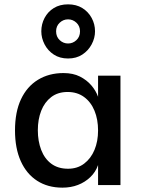

<svg xmlns="http://www.w3.org/2000/svg" viewBox="-20 -851 649 883"><path d="M267 12Q200 12 151 -19.5Q102 -51 75.5 -110Q49 -169 49 -251Q49 -336 76.5 -394.5Q104 -453 154.5 -484Q205 -515 272 -515Q316 -515 347.5 -499Q379 -483 400 -458.5Q421 -434 431 -406V-503H534V0H431V-92Q420 -60 395.5 -36.5Q371 -13 338.5 -0.5Q306 12 267 12ZM293 -75Q336 -75 367 -98.5Q398 -122 414.5 -161.5Q431 -201 431 -251Q431 -302 414.5 -342Q398 -382 366.5 -405Q335 -428 291 -428Q246 -428 215.5 -404.5Q185 -381 169.5 -341.5Q154 -302 154 -252Q154 -202 169.5 -161.5Q185 -121 216 -98Q247 -75 293 -75ZM293 -582Q255 -582 227.5 -600Q200 -618 185 -647Q170 -676 170 -707Q170 -740 185 -768.5Q200 -797 227.5 -814Q255 -831 293 -831Q331 -831 358.5 -814Q386 -797 401.5 -768.5Q417 -740 417 -707Q417 -676 401.5 -647Q386 -618 358.5 -600Q331 -582 293 -582ZM293 -651Q315 -651 331.5 -666.5Q348 -682 348 -707Q348 -731 331.5 -746.5Q315 -762 293 -762Q271 -762 254.5 -746.5Q238 -731 238 -707Q238 -682 254.5 -666.5Q271 -651 293 -651Z"/></svg>

Font: Inclusive Sans Medium
Style: Regular
Weight: 500
Designer: Olivia King
Foundry: Olivia King
Version: Version 2.004